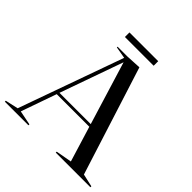

<svg xmlns="http://www.w3.org/2000/svg" viewBox="-221 -971 1133 1133"><g transform="rotate(45 346.0 -404.5)"><path d="M414 0H703V-8L623 -26L407 -705L311 -700H230V-694L304 -681L70 -26L-11 -8V0H186V-8L96 -26L174 -248H446L514 -26L414 -8ZM220 -771H460V-809H220ZM180 -265 320 -660 441 -265Z"/></g></svg>

Font: Mazius Display
Style: Regular
Weight: 400
Designer: Alberto Casagrande & Collletttivo
Foundry: Collletttivo
Version: Version 2.000;Glyphs 3.2 (3217)